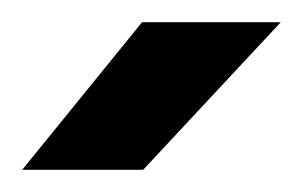

<svg xmlns="http://www.w3.org/2000/svg" viewBox="-20 -720 277 173"><path d="M0 -567H109L233 -700H108Z"/></svg>

Font: Unageo
Style: Medium
Weight: 500
Designer: Richard Sepsi
Foundry: Richard Sepsi
Version: Version 2.000